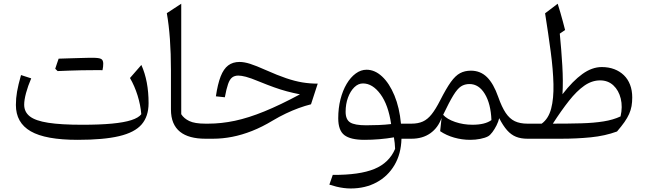

<svg xmlns="http://www.w3.org/2000/svg" viewBox="-20 -763 3563 1056"><path d="M757.1 -134.9Q742.6 -115.4 702.5 -102.4Q662.5 -89.4 595.4 -83.1Q528.3 -76.8 432.2 -76.8Q315.7 -76.8 245.6 -87.7Q175.4 -98.5 144.2 -122.8Q113 -147.1 113 -187.1Q113 -213.5 123.3 -251.8Q133.6 -290 151.7 -332L95.6 -350.2Q80.1 -295.4 73.8 -259.1Q67.4 -222.8 67.4 -185.6Q67.4 -87.9 148.9 -40.9Q230.3 6.1 407.1 6.1Q549.6 6.1 635.2 -14.2Q720.8 -34.4 759 -78.7Q797.2 -122.9 797.2 -195.7Q797.2 -317.3 757.5 -405.8L694.9 -334Q720.4 -290 736.7 -237.8Q752.9 -185.7 757.1 -134.9ZM493.5 -377.1Q509 -377.1 518.9 -377.1Q528.7 -377.1 534.6 -377.1Q540.4 -377.1 543.8 -377Q546 -386 546.9 -396Q547.8 -406 547.8 -413.2Q547.8 -432.3 536.2 -438.8Q524.7 -445.2 489.4 -445.2Q454.9 -435.8 420.5 -425.6Q386 -415.5 351.9 -405.4Q317.7 -395.3 283.8 -384.9Q287.2 -381.7 290.4 -378.4Q293.6 -375.2 296.9 -372.1Q328 -373.4 361.5 -374.6Q395.1 -375.8 428.6 -376.5Q462.1 -377.1 493.5 -377.1ZM296.9 -372.1Q329.2 -383.9 361.3 -395.8Q393.4 -407.7 425.5 -420.2Q457.5 -432.8 489.4 -445.2Q479.8 -445.2 459.8 -444.9Q439.8 -444.5 413.6 -443.7Q387.4 -442.8 358.5 -442.1Q329.5 -441.4 302.5 -440.3Q297.7 -426.7 293.1 -413.1Q288.6 -399.5 283.8 -384.9Q287.2 -381.7 290.4 -378.4Q293.6 -375.2 296.9 -372.1Z M976.8 -742.5 897.5 -690.6Q908.8 -626.7 914.5 -548Q920.2 -469.2 920.2 -376.2V-161.3Q920.2 -118.7 932.9 -88.3Q945.7 -57.9 970.1 -38.3Q994.6 -18.7 1029.7 -9.4Q1064.7 0 1109.4 0H1109.9V-82.9H1109.4Q1051.2 -82.9 1021.3 -97.2Q991.4 -111.5 976.8 -134.9Z M1297.3 -422.3Q1260.4 -422.3 1235.1 -403.2Q1209.8 -384.1 1193.6 -342.7Q1177.4 -301.2 1167.4 -233.2L1216.6 -228Q1225.3 -275 1234.4 -300.8Q1243.4 -326.7 1256.8 -337Q1270.2 -347.3 1291.1 -347.3Q1306.5 -347.3 1332.3 -340.8Q1358 -334.2 1405.1 -314.6Q1452.2 -295.4 1488.1 -282.6Q1523.9 -269.8 1557.4 -260.8Q1590.8 -251.9 1629.7 -244.1Q1521.1 -185.7 1433.8 -150.2Q1346.6 -114.6 1271.9 -98.7Q1197.1 -82.9 1125.5 -82.9H1109.9Q1102.1 -82.9 1098.2 -75.3Q1094.3 -67.6 1094.3 -51V-31.9Q1094.3 -15.3 1098.2 -7.6Q1102.1 0 1109.9 0H1152.1Q1203.5 0 1257 -10.4Q1310.4 -20.8 1366.2 -42.8Q1422 -64.8 1480.3 -100.1Q1516.6 -121.8 1552.3 -138.7Q1588 -155.7 1622.7 -168.4Q1657.3 -181.1 1690.5 -189.4L1727.5 -303Q1684.3 -303 1642.8 -309.8Q1601.4 -316.7 1553.7 -332.9Q1506.1 -349.1 1444.1 -376.7Q1387.3 -402.1 1355 -412.2Q1322.7 -422.3 1297.3 -422.3Z M1976.3 -304.1Q2028.9 -304.1 2072.3 -245.4Q2115.7 -186.7 2131.2 -80.7Q2098.3 -76.7 2061.8 -75.3Q2025.4 -73.9 1993.8 -73.9Q1931.1 -73.9 1906 -89.6Q1880.9 -105.3 1880.9 -148.3Q1880.9 -190.8 1893.9 -226.2Q1906.9 -261.6 1928.5 -282.8Q1950.1 -304.1 1976.3 -304.1ZM1996.1 -379.5Q1964.7 -379.5 1936.5 -358.8Q1908.2 -338.1 1886.6 -301.7Q1865 -265.3 1852.6 -216.9Q1840.3 -168.4 1840.3 -112.4Q1840.3 -45.7 1874.1 -19.8Q1908 6.1 1984.2 6.1Q2025.2 6.1 2066.7 2.6Q2108.3 -0.9 2146.5 -7.6Q2149.1 9.6 2150.9 23.9Q2152.6 38.2 2153.1 55.8Q2120.6 132.7 2038.9 166.3Q1957.2 199.9 1810.2 198.9L1791.5 252.5Q1810.7 258.8 1830.4 263.6Q1850 268.4 1870 271Q1889.9 273.6 1908.7 273.6Q1988.9 273.6 2051.2 240Q2113.4 206.4 2149.7 144.8Q2186.1 83.1 2188.1 0H2243.2V-82.9H2185.3Q2177.2 -171 2149.4 -237.9Q2121.6 -304.8 2081.7 -342.1Q2041.7 -379.5 1996.1 -379.5Z M2562.2 -300.8Q2613.6 -300.8 2646.5 -246.6Q2679.4 -192.4 2682.9 -102.6Q2665.5 -89.7 2639.3 -83.3Q2613.1 -76.9 2578.9 -76.9Q2527.7 -76.9 2483 -92.3Q2438.4 -107.7 2417.3 -131.5Q2451 -202.2 2473.3 -238.5Q2495.5 -274.8 2515.5 -287.8Q2535.5 -300.8 2562.2 -300.8ZM2570.1 -374.3Q2536.2 -374.3 2510.5 -360.6Q2484.8 -347 2459.5 -311.8Q2434.2 -276.5 2401 -211.2Q2376.2 -162.4 2354 -134.5Q2331.8 -106.5 2305.7 -94.7Q2279.5 -82.9 2243.2 -82.9Q2235.4 -82.9 2231.5 -75.3Q2227.6 -67.6 2227.6 -51V-31.9Q2227.6 -15.3 2231.5 -7.6Q2235.4 0 2243.2 0Q2304.1 0 2346.7 -30Q2389.2 -60 2408.6 -114.1L2400.8 -41.5Q2435 -18.4 2477.9 -6.2Q2520.8 6.1 2566.5 6.1Q2594.9 6.1 2621.5 0.8Q2648.1 -4.4 2664.3 -13.2Q2675.5 -19.3 2688 -36Q2700.5 -52.6 2710.9 -73.4Q2721.2 -94.2 2725.6 -113.1Q2746.9 -71.6 2768.9 -46.7Q2791 -21.8 2817.9 -10.9Q2844.8 0 2880.5 0H2881V-82.9H2880.5Q2839.8 -82.9 2811.2 -96.5Q2782.7 -110.2 2761.2 -142.2Q2739.8 -174.3 2720.5 -229.2Q2694.7 -303.1 2658.5 -338.7Q2622.3 -374.3 2570.1 -374.3Z M3280.5 -320.9Q3324 -320.9 3353.5 -293.5Q3383 -266.1 3394.1 -220.8Q3405.2 -175.5 3393 -122.7Q3352.8 -103.8 3299.7 -95.3Q3246.7 -86.7 3177.6 -84.8Q3108.6 -82.9 3020.6 -82.9Q3067.4 -155.4 3109.5 -208.7Q3151.6 -262.1 3193.4 -291.5Q3235.2 -320.9 3280.5 -320.9ZM3289.8 -394.2Q3236.3 -394.2 3183.4 -356.2Q3130.4 -318.1 3073.6 -244.7Q3077.9 -314.8 3072.7 -402.5Q3067.5 -490.2 3058.8 -578L3088 -598Q3082.3 -620.9 3075.8 -644.6Q3069.3 -668.3 3062.3 -693Q3055.2 -717.7 3047.3 -742.5L2978 -689.8Q2995.9 -576.6 3009 -478.1Q3022.1 -379.6 3024 -300.2Q3025.9 -220.9 3011.3 -165.4Q2996.7 -110 2959.3 -82.9H2880.9Q2873.1 -82.9 2869.2 -75.3Q2865.3 -67.6 2865.3 -51V-31.9Q2865.3 -15.3 2869.2 -7.6Q2873.1 0 2880.9 0H3067.2Q3151.5 0 3229.7 -7.8Q3307.9 -15.6 3373.6 -39.8Q3398.1 -68.3 3414.5 -91.6Q3430.8 -115 3440.2 -136.2Q3449.6 -157.3 3453.5 -179.4Q3457.3 -201.5 3457.3 -227.3Q3457.3 -265.9 3445.4 -296.8Q3433.6 -327.8 3411.3 -349.4Q3389 -370.9 3358.3 -382.6Q3327.6 -394.2 3289.8 -394.2Z"/></svg>

Font: Pinar-VF-FD
Style: Regular
Weight: 300
Designer: Amin Abedi
Version: Version 3.0